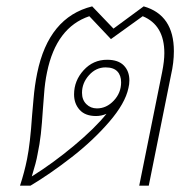

<svg xmlns="http://www.w3.org/2000/svg" viewBox="-20 -584 590 604"><path d="M65 -83Q75 -132 81 -222Q82 -231 85.5 -273Q89 -315 97 -354Q133 -530 270 -564L337 -494L432 -564Q527 -537 527 -423Q527 -387 518 -348L448 0H418L490 -357Q497 -392 497 -417Q497 -505 429 -533L329 -461L261 -533Q157 -498 128 -357Q121 -324 118.5 -286Q116 -248 115 -241Q112 -194 108.5 -162.5Q105 -131 98 -98Q94 -74 80 -29Q146 -70 212.5 -125.5Q279 -181 315 -226Q299 -219 282 -219Q248 -219 230.5 -238.5Q213 -258 213 -287Q213 -330 243 -363Q273 -396 317 -396Q352 -396 369.5 -378Q387 -360 387 -331Q387 -319 384 -307Q374 -259 323.5 -200.5Q273 -142 205.5 -89.5Q138 -37 76 0H43Q57 -43 65 -83ZM361 -325Q361 -347 349 -359.5Q337 -372 312 -372Q282 -372 260 -347.5Q238 -323 238 -292Q238 -270 251.5 -256.5Q265 -243 285 -243Q315 -243 338 -267.5Q361 -292 361 -325Z"/></svg>

Font: Taviraj Thin
Style: Italic
Weight: 250
Italic angle: -12°
Designer: Katatrad Team
Foundry: CadsonDemak
Version: Version 1.001